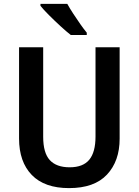

<svg xmlns="http://www.w3.org/2000/svg" viewBox="-20 -957 713 987"><path d="M595 -244Q595 -129 530 -59.5Q465 10 335 10Q209 10 143.5 -57.5Q78 -125 78 -245V-714H202V-254Q202 -171 236 -134Q270 -97 338 -97Q407 -97 439 -136Q471 -175 471 -255V-714H595ZM326 -937Q338 -915 356 -887.5Q374 -860 392.5 -833.5Q411 -807 426 -789V-777H344Q322 -794 291 -822.5Q260 -851 231.5 -879.5Q203 -908 188 -927V-937Z"/></svg>

Font: Noto Sans Arabic UI SmCn SmBd
Style: Regular
Weight: 600
Width: 4
Designer: Monotype Design Team, Nadine Chahine and Nizar Qandah
Foundry: Monotype Imaging Inc.
Version: Version 2.010; ttfautohint (v1.8.4.7-5d5b)